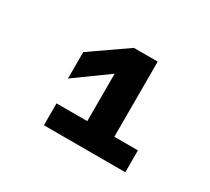

<svg xmlns="http://www.w3.org/2000/svg" viewBox="-96 -908 842 768"><g transform="rotate(30 325.0 -524.0)"><path d="M313 -300V-620L161 -510V-632L328 -748H438V-300ZM171 -401H547V-300H171Z"/></g></svg>

Font: Azeret Mono Thin
Style: Regular
Weight: 100
Designer: Martin Vácha
Foundry: Displaay
Version: Version 1.002